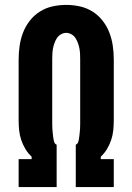

<svg xmlns="http://www.w3.org/2000/svg" viewBox="-20 -763 540 783"><path d="M56 0V-114H109V-124Q94 -138 83.5 -155.5Q73 -173 66.5 -192.5Q60 -212 58 -232.5Q56 -253 56 -274V-520Q56 -548 60 -576Q64 -604 74 -630Q84 -656 101.5 -678.5Q119 -701 143 -716Q167 -731 194.5 -737Q222 -743 250 -743Q278 -743 305.5 -737Q333 -731 357 -716Q381 -701 398.5 -678.5Q416 -656 426 -630Q436 -604 440 -576Q444 -548 444 -520V-274Q444 -253 442 -232.5Q440 -212 433.5 -192.5Q427 -173 416.5 -155.5Q406 -138 391 -124V-114H444V0H289V-173Q297 -176 299.5 -185.5Q302 -195 303 -203.5Q304 -212 305 -221Q306 -230 306.5 -238.5Q307 -247 307 -256Q307 -265 307 -274V-520Q307 -531 306.5 -542.5Q306 -554 304 -565Q302 -576 298 -587Q294 -598 288 -607.5Q282 -617 271.5 -623Q261 -629 250 -629Q239 -629 228.5 -623Q218 -617 212 -607.5Q206 -598 202 -587Q198 -576 196 -565Q194 -554 193.5 -542.5Q193 -531 193 -520V-274Q193 -265 193 -256Q193 -247 193.5 -238.5Q194 -230 195 -221Q196 -212 197 -203.5Q198 -195 200.5 -185.5Q203 -176 211 -173V0Z"/></svg>

Font: Iosevka Term Curly Heavy
Style: Regular
Weight: 900
Designer: Belleve Invis
Foundry: Belleve Invis
Version: Version 32.3.0